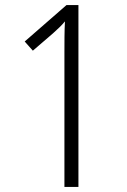

<svg xmlns="http://www.w3.org/2000/svg" viewBox="-20 -734 499 754"><path d="M288 0V-714H241L77 -571L109 -535L188 -603C209 -622 222 -634 235 -650C233 -609 233 -573 233 -526V0Z"/></svg>

Font: Noto Sans Myanmar Condensed Light
Style: Regular
Weight: 300
Width: 3
Designer: Monotype Design Team
Foundry: Monotype Imaging Inc.
Version: Version 2.107